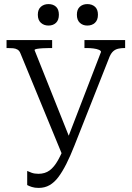

<svg xmlns="http://www.w3.org/2000/svg" viewBox="-20 -906 644 939"><path d="M344 -194Q324 -143 304.5 -104.5Q285 -66 265.5 -40Q246 -14 222.5 -0.5Q199 13 169 13Q150 13 136 8.5Q122 4 113 -1V-70Q121 -66 135 -61Q149 -56 168 -56Q200 -56 222.5 -72.5Q245 -89 264 -123Q283 -157 304 -211L474 -652Q474 -658 463.5 -662.5Q453 -667 437 -669Q421 -671 405 -671H393V-710H592V-671H588Q573 -671 559 -668Q545 -665 534.5 -656Q524 -647 516 -629ZM329 -210 288 -140 80 -645Q75 -658 65.5 -663.5Q56 -669 44 -670Q32 -671 17 -671H12V-710H235V-671H221Q205 -671 188.5 -670Q172 -669 160.5 -667Q149 -665 149 -661ZM268 -834Q268 -808 254 -794.5Q240 -781 217 -781Q195 -781 180 -794.5Q165 -808 165 -834Q165 -860 180 -873Q195 -886 217 -886Q240 -886 254 -873Q268 -860 268 -834ZM459 -834Q459 -808 444.5 -794.5Q430 -781 407 -781Q385 -781 370.5 -794.5Q356 -808 356 -834Q356 -860 370.5 -873Q385 -886 407 -886Q430 -886 444.5 -873Q459 -860 459 -834Z"/></svg>

Font: Roboto Serif 28pt Condensed Light
Style: Regular
Weight: 300
Width: 3
Designer: Greg Gazdowicz
Foundry: Commercial Type
Version: Version 1.008